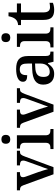

<svg xmlns="http://www.w3.org/2000/svg" viewBox="979 -1782 813 2812"><g transform="rotate(-90 1386.0 -376.5)"><path d="M79 -439 239 0H343L497 -414C520 -477 533 -491 570 -491H584V-536H369V-491H378C420 -491 440 -476 440 -445C440 -433 437 -418 431 -401L360 -204C344 -161 322 -106 315 -79C306 -113 289 -172 272 -220L204 -409C200 -423 196 -435 196 -446C196 -477 215 -491 253 -491H270V-536H4V-491C47 -491 64 -480 79 -439Z M751 -633C786 -633 816 -651 816 -698C816 -746 786 -763 751 -763C714 -763 686 -746 686 -698C686 -651 714 -633 751 -633ZM608 0H902V-45H889C845 -45 810 -55 810 -117V-536H616V-491H621C664 -491 700 -481 700 -423V-113C700 -55 664 -45 621 -45H608Z M995 -439 1155 0H1259L1413 -414C1436 -477 1449 -491 1486 -491H1500V-536H1285V-491H1294C1336 -491 1356 -476 1356 -445C1356 -433 1353 -418 1347 -401L1276 -204C1260 -161 1238 -106 1231 -79C1222 -113 1205 -172 1188 -220L1120 -409C1116 -423 1112 -435 1112 -446C1112 -477 1131 -491 1169 -491H1186V-536H920V-491C963 -491 980 -480 995 -439Z M1707 10C1788 10 1819 -26 1861 -81H1869L1887 0H2036V-45H2033C1988 -45 1971 -61 1971 -117V-375C1971 -501 1908 -547 1781 -547C1678 -547 1594 -519 1594 -449C1594 -402 1626 -385 1690 -385C1690 -449 1705 -494 1775 -494C1849 -494 1861 -446 1861 -373V-315L1778 -312C1626 -307 1552 -257 1552 -151C1552 -41 1618 10 1707 10ZM1739 -55C1688 -55 1665 -86 1665 -146C1665 -223 1699 -263 1803 -267L1861 -270V-191C1861 -108 1813 -55 1739 -55Z M2240 -633C2275 -633 2305 -651 2305 -698C2305 -746 2275 -763 2240 -763C2203 -763 2175 -746 2175 -698C2175 -651 2203 -633 2240 -633ZM2097 0H2391V-45H2378C2334 -45 2299 -55 2299 -117V-536H2105V-491H2110C2153 -491 2189 -481 2189 -423V-113C2189 -55 2153 -45 2110 -45H2097Z M2649 10C2689 10 2731 0 2750 -9V-58C2729 -54 2708 -51 2684 -51C2637 -51 2610 -81 2610 -146V-476H2741V-536H2610V-659H2554C2544 -610 2530 -577 2508 -554C2487 -531 2454 -519 2424 -519V-476H2500V-146C2500 -30 2548 10 2649 10Z"/></g></svg>

Font: Noto Serif Malayalam Medium
Style: Regular
Weight: 500
Designer: Indian type Foundry, Jelle Bosma, Monotype Design Team
Foundry: Monotype Imaging Inc.
Version: Version 2.104